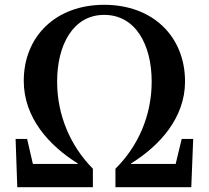

<svg xmlns="http://www.w3.org/2000/svg" viewBox="-20 -780 870 800"><path d="M737 -201 712 -97H526V-99C646 -173 751 -290 751 -440C751 -628 617 -760 414 -760C212 -760 79 -628 79 -443C79 -289 185 -173 304 -99V-97H117L93 -201H45L52 0H367V-77C274 -171 218 -299 218 -440C218 -592 284 -718 414 -718C546 -718 612 -592 612 -440C612 -299 556 -171 461 -77V0H777L785 -201Z"/></svg>

Font: Source Han Serif
Style: Bold
Weight: 700
Designer: Ryoko NISHIZUKA 西塚涼子 (kana & ideographs); Frank Grießhammer (Latin, Greek & Cyrillic); Wenlong ZHANG 张文龙 (bopomofo); San
Foundry: Adobe Systems Incorporated
Version: Version 1.001;PS 1.001;hotconv 16.6.54;makeotf.lib2.5.65590